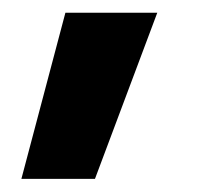

<svg xmlns="http://www.w3.org/2000/svg" viewBox="-20 -137 326 298"><path d="M127.4 140.6H13.2L81.5 -117.2H224.1Z"/></svg>

Font: Wanted Sans Variable
Style: Regular
Weight: 400
Designer: Original Design by Kil Hyung-jin and Kang Hanbin, Wanted Lab, Inc; Hangeul from Source Han Sans by Jang Soo-young and Ka
Foundry: Wanted Lab, Inc.
Version: Version 1.003;Glyphs 3.2 (3227)